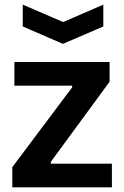

<svg xmlns="http://www.w3.org/2000/svg" viewBox="-20 -807 535 827"><path d="M78 -787 252 -712 425 -787V-693L251 -618L78 -693ZM33 -87 291 -431V-438H42V-540H452V-455L199 -110V-102H462V0H33Z"/></svg>

Font: Encode Sans Narrow
Style: SemiBold
Weight: 600
Designer: Pablo Impallari, Andres Torresi
Foundry: Pablo Impallari, Andres Torresi
Version: Version 1.000; ttfautohint (v1.00) -l 8 -r 50 -G 200 -x 14 -